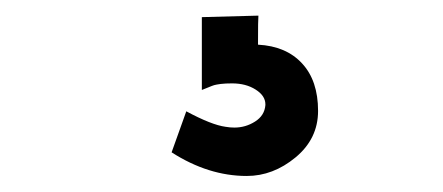

<svg xmlns="http://www.w3.org/2000/svg" viewBox="-20 -47 558 242"><path d="M305.7 -27.3Q305.2 -23.4 305.2 9.3Q340.8 11.2 360.8 33Q380.9 54.7 380.9 92.8Q380.9 127.9 352.5 151.4Q324.2 174.8 291 174.8Q242.7 174.8 196.3 145L214.8 93.3Q246.6 110.4 264.2 112.8Q270 113.8 275.4 113.8Q289.6 113.8 301.5 106.2Q313.5 98.6 314.5 85.4V84.5Q314.5 73.7 302.2 65.9Q290 58.1 272.5 58.1Q264.2 58.1 258.3 58.8Q252.4 59.6 250 60.3Q247.6 61 242.4 63.2Q237.3 65.4 234.4 66.4V-25.4Z"/></svg>

Font: FantasqueSansM Nerd Font
Style: Regular
Weight: 400
Monospace: yes
Designer: Jany Belluz
Version: Version 1.8.0 ; ttfautohint (v1.8.2);Nerd Fonts 3.4.0